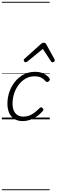

<svg xmlns="http://www.w3.org/2000/svg" viewBox="-20 -1303 618 2096"><path d="M230 19Q174 19 136.5 -4.5Q99 -28 80 -71Q61 -114 61 -171Q61 -238 82.5 -300Q104 -362 144 -411.5Q184 -461 239.5 -490Q295 -519 363 -519Q418 -519 459 -498.5Q500 -478 520 -447Q526 -438 524 -431Q522 -424 512 -415Q502 -408 493.5 -408Q485 -408 478 -416Q459 -439 431.5 -454.5Q404 -470 357 -470Q302 -470 258 -444Q214 -418 182 -375Q150 -332 133.5 -279.5Q117 -227 117 -172Q117 -129 130 -97Q143 -65 169.5 -47.5Q196 -30 236 -30Q270 -30 299 -41Q328 -52 356 -73.5Q384 -95 414 -124Q422 -133 430.5 -131Q439 -129 445 -123Q453 -116 454 -108.5Q455 -101 447 -92Q415 -54 378 -29.5Q341 -5 303 7Q265 19 230 19ZM261 -623Q253 -623 246 -630Q239 -637 239 -645Q239 -650 241.5 -654Q244 -658 248 -662L429 -825Q437 -832 444 -834.5Q451 -837 459 -837Q466 -837 472 -834Q478 -831 483 -823L573 -660Q576 -655 577 -651Q578 -647 578 -644Q578 -635 569.5 -629Q561 -623 554 -623Q548 -623 543.5 -626Q539 -629 536 -634L448 -769L282 -634Q276 -629 271 -626Q266 -623 261 -623ZM0 763H523V773H0ZM0 -20H523V0H0ZM0 -505H523V-500H0ZM0 -1283H523V-1273H0Z"/></svg>

Font: Playwrite NL Guides
Style: Regular
Weight: 400
Designer: Veronika Burian, José Scaglione
Foundry: TypeTogether
Version: Version 1.003